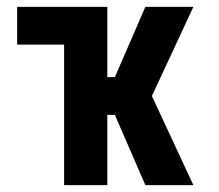

<svg xmlns="http://www.w3.org/2000/svg" viewBox="-20 -540 640 560"><path d="M167 0V-410H30V-520H293V-315H315L404 -520H544L423 -260L544 0H404L315 -205H293V0Z"/></svg>

Font: Iosevka Custom XBdEx
Style: Regular
Weight: 800
Width: 7
Monospace: yes
Designer: Belleve Invis
Foundry: Belleve Invis
Version: Version 11.2.4; ttfautohint (v1.8.4)